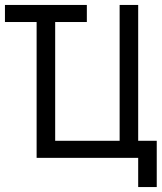

<svg xmlns="http://www.w3.org/2000/svg" viewBox="-30 -638 654 776"><path d="M118 0V-618H193V0ZM-10 -549V-618H321V-549ZM118 0V-618H193V-69H453.5V-618H528.5V0ZM528.5 118V0H496.5V-69H603.5V118Z"/></svg>

Font: Victor Mono Thin
Style: Regular
Weight: 100
Monospace: yes
Designer: Rune Bjørnerås
Version: Version 1.561;gftools[0.9.30]